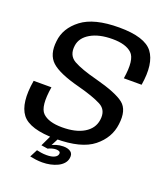

<svg xmlns="http://www.w3.org/2000/svg" viewBox="-149 -786 907 1040"><g transform="rotate(20 304.5 -266.0)"><path d="M216 148.9Q238.8 148.9 261.1 144.3Q283.5 139.7 302.3 130.7Q321.1 121.7 333.5 108Q346 94.2 348.8 76.4Q353.2 51.5 337.9 39.9Q322.6 28.2 295.5 28.2Q273.9 28.2 253.7 34.4Q233.5 40.6 222.9 48.9L218.1 68.9Q228 63.8 240.4 60.3Q252.8 56.9 263.4 56.9Q276 56.9 282.6 61.3Q289.3 65.6 287.2 75.5Q284.8 88.2 268.8 96Q252.8 103.8 224.5 103.8Q207.3 103.8 192.5 101.4Q177.7 99.1 167.1 96.5L144.3 140.7Q160.4 144.2 178.9 146.6Q197.5 148.9 216 148.9ZM218.1 68.9 253.7 0.5H210.2L180.4 63.2ZM240.9 4.1Q387.9 4.1 457.2 -51.3Q526.4 -106.7 536 -187.3Q547.5 -271.9 503.4 -307Q459.3 -342.1 336.5 -374.4Q246.5 -397.5 201.9 -422.4Q157.3 -447.4 165.6 -506.2Q172.1 -552.8 220.7 -581Q269.3 -609.3 346.9 -609.3Q423.5 -609.3 458.8 -576.2Q494.1 -543 475.9 -430.5H578.3Q599.4 -558.2 553.2 -619.4Q507.1 -680.6 359.2 -680.6Q214.5 -680.6 143.2 -626.1Q71.9 -571.6 64.4 -494.4Q54.8 -415.5 98.2 -375.5Q141.7 -335.4 261 -304.6Q349.4 -281.3 395.7 -257.3Q442 -233.3 432.7 -173.7Q425.1 -123.6 377.6 -95Q330.1 -66.4 251.9 -66.4Q173.2 -66.4 139 -100.3Q104.9 -134.1 124 -250.5H21.6Q-1.3 -115.7 44.5 -55.8Q90.4 4.1 240.9 4.1Z"/></g></svg>

Font: Anybody Thin
Style: Italic
Weight: 100
Italic angle: -10°
Designer: Tyler Finck
Foundry: Etcetera Type Company
Version: Version 1.114;gftools[0.9.25]